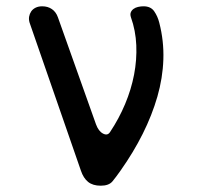

<svg xmlns="http://www.w3.org/2000/svg" viewBox="-20 -580 640 610"><path d="M237 -38 74 -508Q71 -518 72.5 -527Q74 -536 79 -543.5Q84 -551 93 -555.5Q102 -560 114 -560Q132 -560 145 -551Q158 -542 164 -525L285 -185Q293 -163 307.5 -155.5Q322 -148 330 -161Q358 -203 377.5 -249.5Q397 -296 406 -343Q415 -390 413 -436.5Q411 -483 396 -525Q393 -534 395.5 -540.5Q398 -547 404 -551.5Q410 -556 418.5 -558Q427 -560 436 -560Q459 -560 470 -544Q481 -528 486 -508Q501 -450 499 -391Q497 -332 480 -273Q463 -214 433.5 -155Q404 -96 363 -38Q349 -18 337.5 -4Q326 10 300 10Q275 10 260 -2Q245 -14 237 -38Z"/></svg>

Font: Maple Mono Normal
Style: Regular
Weight: 400
Monospace: yes
Designer: subframe7536
Version: Version 7.000